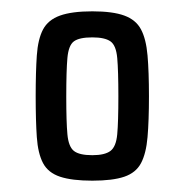

<svg xmlns="http://www.w3.org/2000/svg" viewBox="-20 -716 324 339"><path d="M143 -397Q107 -397 86 -404Q65 -411 56 -428Q47 -445 45 -474Q43 -503 43 -546Q43 -589 45 -618Q47 -647 56 -664Q65 -681 86 -688.5Q107 -696 143 -696Q179 -696 199.5 -688.5Q220 -681 229 -664Q238 -647 240.5 -618Q243 -589 243 -546Q243 -503 240.5 -474Q238 -445 229 -428Q220 -411 199.5 -404Q179 -397 143 -397ZM143 -442Q165 -442 175 -449.5Q185 -457 187 -479Q189 -501 189 -546Q189 -591 187 -613.5Q185 -636 175 -643Q165 -650 143 -650Q120 -650 110.5 -643Q101 -636 99 -613.5Q97 -591 97 -545Q97 -501 99 -479Q101 -457 110.5 -449.5Q120 -442 143 -442Z"/></svg>

Font: Saira ExtraCondensed Medium
Style: Regular
Weight: 500
Width: 2
Designer: Hector Gatti with collaboration of the Omnibus-Type team
Foundry: Omnibus-Type
Version: Version 1.101